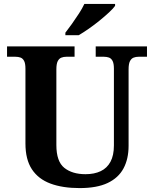

<svg xmlns="http://www.w3.org/2000/svg" viewBox="-20 -951 787 981"><path d="M387 10Q300 10 238 -13Q176 -36 143 -86Q110 -136 110 -218V-600Q110 -627 103 -640Q96 -653 84.5 -657Q73 -661 59 -661H16V-714H361V-661H319Q305 -661 293.5 -656.5Q282 -652 275 -638.5Q268 -625 268 -596V-210Q268 -126 308.5 -93.5Q349 -61 417 -61Q462 -61 494.5 -76.5Q527 -92 544.5 -124.5Q562 -157 562 -208V-600Q562 -627 555 -640Q548 -653 536.5 -657Q525 -661 511 -661H469V-714H731V-661H688Q674 -661 662.5 -656.5Q651 -652 644 -638.5Q637 -625 637 -596V-206Q637 -139 611 -90.5Q585 -42 530 -16Q475 10 387 10ZM314 -784Q329 -803 347.5 -829Q366 -855 383.5 -882Q401 -909 411 -931H568V-921Q559 -908 537.5 -888Q516 -868 489 -846Q462 -824 434 -804.5Q406 -785 382 -771H314Z"/></svg>

Font: Noto Serif Kannada
Style: Bold
Weight: 700
Version: Version 2.003